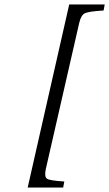

<svg xmlns="http://www.w3.org/2000/svg" viewBox="-20 -712 489 860"><path d="M104 128 290 -692H449L444 -665Q377 -661 360 -652.5Q343 -644 335 -610L185 46Q178 80 190.5 88.5Q203 97 268 101L263 128Z"/></svg>

Font: Lingua Franca
Style: Italic
Weight: 400
Italic angle: -13°
Version: Version 1.19